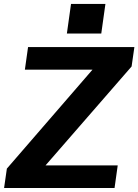

<svg xmlns="http://www.w3.org/2000/svg" viewBox="-37 -934 687 954"><path d="M-2.9 -96.2 495.8 -672.5 561.2 -587.8H86.6L102.4 -700H630.7L616.9 -603.8L115.6 -27.5L48.7 -112.2H547.9L532.2 0H-16.7ZM486.8 -914.4 466.2 -767.4H295.3L315.9 -914.4Z"/></svg>

Font: Pathway Extreme 8pt Thin
Style: Italic
Weight: 100
Italic angle: -8°
Designer: Eduardo Rodriguez Tunni
Foundry: Eduardo Rodriguez Tunni
Version: Version 1.000